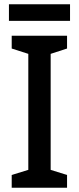

<svg xmlns="http://www.w3.org/2000/svg" viewBox="-20 -882 371 902"><path d="M295 0H35V-60L113 -84V-629L35 -654V-714H295V-654L218 -629V-84L295 -60ZM309 -862V-784H22V-862Z"/></svg>

Font: Noto Sans Gurmukhi SemiCondensed Medium
Style: Regular
Weight: 500
Width: 4
Designer: Jelle Bosma - Monotype Design Team
Foundry: Monotype Imaging Inc.
Version: Version 2.004; ttfautohint (v1.8.4.7-5d5b)